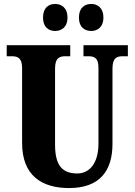

<svg xmlns="http://www.w3.org/2000/svg" viewBox="-20 -943 682 973"><path d="M443 -786C472 -786 504 -804 504 -854C504 -905 472 -923 443 -923C410 -923 380 -905 380 -854C380 -804 410 -786 443 -786ZM259 -786C290 -786 322 -804 322 -854C322 -905 290 -923 259 -923C228 -923 198 -905 198 -854C198 -804 228 -786 259 -786ZM330 10C488 10 550 -80 550 -214V-595C550 -651 573 -658 603 -658H628V-714H403V-658H427C457 -658 479 -651 479 -599V-216C479 -111 430 -64 372 -64C300 -64 259 -99 259 -210V-595C259 -651 283 -658 312 -658H336V-714H14V-658H39C68 -658 92 -651 92 -599V-218C92 -54 191 10 330 10Z"/></svg>

Font: Noto Serif Georgian ExtraCondensed Black
Style: Regular
Weight: 900
Width: 2
Designer: Monotype Design Team, Akaki Razmadze
Foundry: Google LLC
Version: Version 2.003